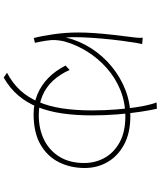

<svg xmlns="http://www.w3.org/2000/svg" viewBox="65 -884 870 1040"><g transform="rotate(90 500.0 -364.0)"><path d="M219 -699Q218 -694 216 -686Q214 -678 212 -666Q207 -636 200.5 -586.5Q194 -537 189 -480.5Q184 -424 182 -372.5Q180 -321 183 -286Q201 -360 242 -423.5Q283 -487 341 -534.5Q399 -582 467.5 -608.5Q536 -635 609 -635Q700 -635 762.5 -601.5Q825 -568 857.5 -512Q890 -456 890 -388Q890 -311 858.5 -248Q827 -185 762.5 -148Q698 -111 598 -111Q541 -111 491.5 -131.5Q442 -152 402.5 -190.5Q363 -229 335 -284L359 -306Q383 -252 418.5 -214.5Q454 -177 500.5 -158Q547 -139 604 -139Q679 -139 737.5 -168Q796 -197 829.5 -252Q863 -307 863 -385Q863 -446 834.5 -496.5Q806 -547 750 -577.5Q694 -608 611 -608Q533 -608 466.5 -580.5Q400 -553 347.5 -506Q295 -459 259 -401Q223 -343 206 -283Q202 -270 199 -249Q196 -228 197 -208Q198 -195 200.5 -178.5Q203 -162 206 -146Q209 -130 212 -118L186 -112Q175 -154 165.5 -219Q156 -284 156 -353Q156 -396 159.5 -443.5Q163 -491 168 -535Q173 -579 177.5 -614.5Q182 -650 184 -669Q185 -680 185 -687Q185 -694 184 -702ZM569 -779Q577 -745 585.5 -689Q594 -633 599.5 -565.5Q605 -498 605 -427Q605 -340 594.5 -267Q584 -194 560.5 -134.5Q537 -75 497.5 -28.5Q458 18 400 51L374 33Q430 4 469 -38.5Q508 -81 532 -137.5Q556 -194 567 -266Q578 -338 578 -426Q578 -497 573 -557.5Q568 -618 561.5 -662Q555 -706 550 -725Q547 -739 543 -753Q539 -767 535 -777Z"/></g></svg>

Font: Noto Sans HK Thin
Style: Regular
Weight: 100
Designer: Ryoko NISHIZUKA 西塚涼子 (kana, bopomofo & ideographs); Paul D. Hunt (Latin, Greek & Cyrillic); Sandoll Communications 산돌커뮤니
Foundry: Adobe
Version: Version 2.004-H2;hotconv 1.0.118;makeotfexe 2.5.65603